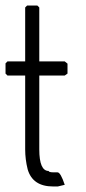

<svg xmlns="http://www.w3.org/2000/svg" viewBox="-24 -674 311 694"><path d="M74 -654H111L118 -647V-452H210L220 -444V-408L210 -401H118V-134Q118 -56 152 -56Q152 -51 171 -51H184Q195 -51 210 -6L185 0H168Q94 0 76 -62Q67 -98 67 -134V-401H3L-4 -408V-445L3 -452H67V-647Z"/></svg>

Font: Ekushey Kolom
Style: Regular
Weight: 400
Designer: Al Mamun Sumon
Foundry: Al Mamun Sumon
Version: Version 1.0